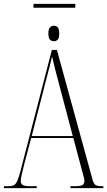

<svg xmlns="http://www.w3.org/2000/svg" viewBox="-21 -972 554 992"><path d="M152 -932V-952H368V-932ZM257 -759Q245 -759 237 -767.5Q229 -776 229 -798Q229 -822 237 -830.5Q245 -839 257 -839Q270 -839 277.5 -830.5Q285 -822 285 -798Q285 -776 277.5 -767.5Q270 -759 257 -759ZM-1 0V-10H24Q42 -10 52 -16Q62 -22 69.5 -40Q77 -58 86 -93L247 -714H273L456 -48Q462 -24 471.5 -17Q481 -10 506 -10H513V0H343V-10H365Q397 -10 406 -16.5Q415 -23 415 -38Q415 -46 410 -64Q405 -82 400 -101L358 -259H140L103 -119Q98 -98 92 -73Q86 -48 86 -37Q86 -23 96 -16.5Q106 -10 137 -10H169V0ZM143 -269H355L294 -500Q275 -571 265 -610Q255 -649 248 -680Q241 -652 235 -626.5Q229 -601 216 -555Z"/></svg>

Font: Noto Serif Display ExtraCondensed ExtraLight
Style: Regular
Weight: 200
Width: 2
Designer: Monotype Design Team
Foundry: Monotype Imaging Inc.
Version: Version 2.009